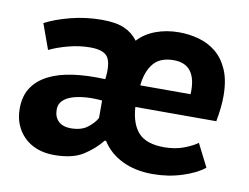

<svg xmlns="http://www.w3.org/2000/svg" viewBox="-63 -601 911 703"><g transform="rotate(10 392.5 -250.0)"><path d="M219 -99Q258 -99 281 -116.5Q304 -134 315 -154V-219Q284 -222 255.5 -220Q227 -218 205 -211Q183 -204 170 -191Q157 -178 157 -158Q157 -130 173.5 -114.5Q190 -99 219 -99ZM350 -76Q323 -42 283.5 -17Q244 8 176 8Q141 8 113 -2.5Q85 -13 65 -32.5Q45 -52 34 -78.5Q23 -105 23 -138Q23 -184 43.5 -215.5Q64 -247 102 -266.5Q140 -286 193.5 -293.5Q247 -301 313 -298Q320 -354 305.5 -378.5Q291 -403 239 -403Q200 -403 159.5 -392.5Q119 -382 88 -367L54 -461Q92 -481 148 -495.5Q204 -510 264 -510Q316 -510 347 -496.5Q378 -483 398 -456Q423 -484 463 -499Q503 -514 550 -514Q588 -514 624 -504Q660 -494 688 -471Q716 -448 733 -409Q750 -370 750 -312Q750 -291 747.5 -267.5Q745 -244 740 -217H439Q443 -154 472.5 -122Q502 -90 568 -90Q609 -90 641.5 -102.5Q674 -115 691 -128L734 -43Q704 -19 652.5 -2.5Q601 14 543 14Q479 14 430.5 -9.5Q382 -33 355 -76ZM548 -410Q497 -410 472.5 -379.5Q448 -349 443 -298H630Q633 -352 613 -381Q593 -410 548 -410Z"/></g></svg>

Font: PTSans
Style: Bold
Weight: 700
Designer: A.Korolkova, O.Umpeleva, V.Yefimov
Foundry: ParaType Ltd
Version: Version 2.003W OFL